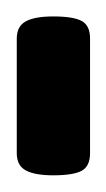

<svg xmlns="http://www.w3.org/2000/svg" viewBox="5 -158 127 229"><g transform="rotate(90 68.5 -43.5)"><path d="M0 0V-87.4H136.7V0ZM0 0Q-14.6 0 -20.5 -10.7Q-26.4 -21.5 -26.4 -43.5Q-26.4 -67.4 -21 -77.4Q-15.6 -87.4 0 -87.4ZM136.7 0V-87.4Q152.3 -87.4 157.7 -77.4Q163.1 -67.4 163.1 -43.5Q163.1 -21.5 157.2 -10.7Q151.4 0 136.7 0Z"/></g></svg>

Font: Markazi Text Medium
Style: Regular
Weight: 500
Designer: Borna Izadpanah (Arabic designer), Fiona Ross (Arabic design director) and Florian Runge (Latin designer)
Foundry: Borna Izadpanah and Florian Runge
Version: Version 1.001